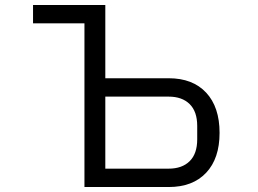

<svg xmlns="http://www.w3.org/2000/svg" viewBox="-20 -753 1040 773"><path d="M320 0V-659H113V-733H404V-438H659Q756 -438 810 -380Q864 -322 864 -218Q864 -115 810 -57.5Q756 0 659 0ZM659 -74Q713 -74 743.5 -104Q774 -134 774 -192V-246Q774 -304 743.5 -334Q713 -364 659 -364H404V-74Z"/></svg>

Font: IBM Plex Sans JP
Style: Regular
Weight: 400
Designer: Mike Abbink; Paul van der Laan; Pieter van Rosmalen; Wujin Sim; Yejin Wi; Jinhee Kim; Boomi Park; Yona Kim; Kichan Ma
Foundry: Sandoll Inc.
Version: Version 1.001